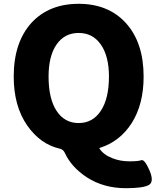

<svg xmlns="http://www.w3.org/2000/svg" viewBox="-20 -778 826 1008"><path d="M641 210Q524 210 436 153Q354 99 320 24Q312 6 292 2Q192 -21 123 -119Q52 -221 52 -376Q52 -556 146 -659Q238 -758 393 -758Q548 -758 640 -658Q734 -555 734 -376Q734 -230 671 -131Q609 -35 505 -2Q500 -1 503 3Q524 35 571 53Q611 69 661 69Q705 69 722 63Q739 57 765 117Q791 178 760 194Q729 210 641 210ZM552 -376Q552 -483 509.5 -544Q467 -605 393 -605Q319 -605 277 -544.5Q235 -484 235 -376Q235 -260 277 -196Q319 -132 393 -132Q467 -132 509.5 -196.5Q552 -261 552 -376Z"/></svg>

Font: Resource Han Rounded TW Heavy
Style: Regular
Weight: 900
Designer: Cyano Hao (round all glyphs); Ryoko NISHIZUKA 西塚涼子 (kana, bopomofo & ideographs); Paul D. Hunt (Latin, Greek & Cyrillic)
Foundry: Cyano Hao
Version: 0.990